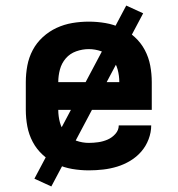

<svg xmlns="http://www.w3.org/2000/svg" viewBox="-20 -606 640 692"><path d="M300 8Q270 8 240.5 3Q211 -2 184 -14.5Q157 -27 134.5 -47.5Q112 -68 98 -94.5Q84 -121 78.5 -150.5Q73 -180 73 -210V-310Q73 -340 78.5 -369.5Q84 -399 98 -425.5Q112 -452 134.5 -472.5Q157 -493 184 -505.5Q211 -518 240.5 -523Q270 -528 300 -528Q330 -528 359.5 -523Q389 -518 416 -505.5Q443 -493 465.5 -472.5Q488 -452 502 -425.5Q516 -399 521.5 -369.5Q527 -340 527 -310V-210H190Q190 -187 196 -164.5Q202 -142 217 -124.5Q232 -107 254.5 -99Q277 -91 300 -91Q317 -91 334.5 -93.5Q352 -96 368 -103Q384 -110 396 -123.5Q408 -137 408 -154H525Q525 -129 515.5 -104Q506 -79 489 -59.5Q472 -40 449.5 -26.5Q427 -13 402.5 -5.5Q378 2 352 5Q326 8 300 8ZM190 -310H410Q410 -333 404 -355.5Q398 -378 383 -395.5Q368 -413 345.5 -421Q323 -429 300 -429Q277 -429 254.5 -421Q232 -413 217 -395.5Q202 -378 196 -355.5Q190 -333 190 -310ZM165 66 104 38 435 -586 496 -558Z"/></svg>

Font: Iosevka Extended
Style: Bold
Weight: 700
Width: 7
Monospace: yes
Designer: Belleve Invis
Foundry: Belleve Invis
Version: Version 32.5.0; ttfautohint (v1.8.4)